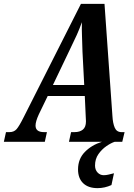

<svg xmlns="http://www.w3.org/2000/svg" viewBox="-58 -734 695 994"><path d="M-38 0 -27 -50H-9Q14 -50 27.5 -65Q41 -80 65 -128L361 -714H483L524 -134Q526 -96 536 -73Q546 -50 571 -50H587L575 0H299L310 -50H328Q355 -50 371 -63Q387 -76 387 -106Q387 -111 386.5 -117Q386 -123 386 -127L381 -237H189L143 -142Q126 -105 126 -84Q126 -50 170 -50H185L174 0ZM303 -476 216 -294H378L369 -467Q368 -511 366.5 -547Q365 -583 366 -619Q353 -583 339.5 -553Q326 -523 303 -476ZM447 240Q399 240 372.5 214.5Q346 189 346 143Q346 89 381 53Q416 17 470 0H536Q517 6 493 22.5Q469 39 451.5 64Q434 89 434 123Q434 145 447 159Q460 173 479 173Q491 173 503.5 170Q516 167 532 163L519 224Q484 240 447 240Z"/></svg>

Font: Noto Serif ExtraCondensed
Style: Bold Italic
Weight: 700
Width: 2
Italic angle: -12°
Designer: Monotype Design Team
Foundry: Monotype Imaging Inc.
Version: Version 2.013; ttfautohint (v1.8.4.7-5d5b)